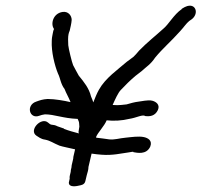

<svg xmlns="http://www.w3.org/2000/svg" viewBox="-20 -656 708 675"><path d="M170 -554 169 -552C167 -548 166 -540 165 -536C164 -530 162 -522 162 -512C160 -475 172 -426 184 -397C192 -382 193 -361 207 -343C213 -327 220 -317 228 -297C206 -302 173 -308 148 -308H147C130 -307 119 -303 108 -299C70 -287 83 -236 118 -249C125 -252 128 -252 138 -254C171 -254 201 -240 253 -238C255 -234 258 -227 258 -224L259 -211L256 -192V-191C256 -189 258 -190 257 -187C235 -193 223 -196 205 -203V-204L182 -212C175 -216 168 -217 159 -218C156 -219 154 -221 149 -225C125 -246 80 -198 108 -179C115 -175 123 -167 139 -165C158 -161 167 -153 189 -144C201 -140 223 -136 244 -131L238 -105C238 -100 237 -96 236 -92L232 -75C232 -70 231 -65 229 -58V-57C229 -51 227 -46 226 -41C224 -34 225 -29 225 -28L222 -14C222 5 252 -2 260 -4C264 -5 277 -6 280 -19L285 -40C288 -51 291 -59 291 -69L302 -116C313 -114 327 -113 338 -112C376 -109 407 -117 431 -120L443 -122C444 -122 446 -123 449 -122V-121C462 -119 494 -111 508 -140C517 -162 500 -171 486 -174C468 -178 442 -174 422 -172C399 -170 384 -164 364 -166C350 -168 336 -170 318 -172V-175C324 -190 347 -213 355 -233C380 -230 410 -232 434 -238C460 -242 478 -253 489 -249L490 -248H491C507 -246 525 -248 535 -269C544 -289 527 -299 515 -302C507 -304 497 -303 489 -302L469 -299C452 -297 439 -293 425 -289L406 -287C397 -286 388 -286 376 -287C384 -305 395 -330 405 -340L406 -341C422 -358 436 -372 456 -389L478 -406C494 -421 510 -430 525 -453C552 -486 581 -510 613 -546C626 -560 635 -574 645 -582L655 -589C677 -607 670 -636 648 -636C634 -636 623 -627 619 -625V-624C591 -605 573 -570 554 -555V-554H553C529 -532 496 -506 469 -478C461 -468 455 -462 449 -456L426 -439C394 -411 351 -382 328 -341C320 -327 314 -311 308 -296C306 -302 304 -308 300 -317C293 -346 275 -368 257 -390C251 -400 243 -416 237 -427C233 -436 221 -485 220 -497C219 -508 219 -528 221 -536C222 -540 223 -544 225 -548L229 -566C231 -573 231 -579 232 -586C232 -601 220 -617 200 -614C166 -609 157 -571 170 -554Z"/></svg>

Font: Stray Cat
Style: BdExtObl
Weight: 700
Version: Version 1.0